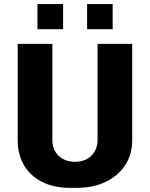

<svg xmlns="http://www.w3.org/2000/svg" viewBox="-20 -898 725 928"><path d="M318.5 10Q240.5 10 183.5 -18.8Q126.5 -47.5 96 -99.5Q65.5 -151.5 65.5 -220.5V-686H233V-221.5Q233 -174.5 263.2 -145.2Q293.5 -116 342.5 -116Q392 -116 421.8 -145.5Q451.5 -175 451.5 -221.5V-686H619V-220.5Q619 -151.5 584.8 -99.5Q550.5 -47.5 490.2 -18.8Q430 10 351.5 10ZM161 -757V-878.5H285V-757ZM401 -757V-878.5H524.5V-757Z"/></svg>

Font: Chivo Medium
Style: Regular
Weight: 500
Designer: Hector Gatti
Foundry: Omnibus-Type
Version: Version 2.002